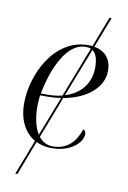

<svg xmlns="http://www.w3.org/2000/svg" viewBox="-96 -761 659 990"><g transform="rotate(10 234.0 -266.0)"><path d="M56 172H67L136 -8C161 4 188 10 217 10C321 10 376 -50 376 -91C376 -103 370 -111 362 -114C340 -49 299 0 221 0C192 0 167 -13 148 -37L232 -255C351 -276 435 -344 435 -433C435 -494 402 -533 344 -543L406 -704H395L334 -545C327 -546 320 -546 312 -546C134 -546 38 -344 38 -194C38 -103 74 -43 127 -12ZM149 -258H114C141 -400 205 -535 300 -535C310 -535 320 -534 328 -530L226 -267C203 -261 177 -258 149 -258ZM367 -438C367 -355 318 -295 238 -271L337 -525C357 -511 367 -483 367 -438ZM108 -190C108 -207 110 -235 112 -248H153C177 -248 199 -250 221 -253L141 -47C120 -80 108 -129 108 -190Z"/></g></svg>

Font: Noto Serif Display Light
Style: Italic
Weight: 300
Italic angle: -12°
Designer: Monotype Design Team
Foundry: Monotype Imaging Inc.
Version: Version 2.009